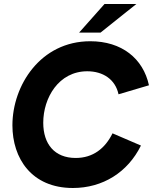

<svg xmlns="http://www.w3.org/2000/svg" viewBox="-20 -921 764 959"><path d="M344 18C493 18 618 -60 684 -194L542 -255C505 -180 445 -132 358 -132C253 -132 196 -201 196 -308C196 -432 273 -565 416 -565C494 -565 556 -525 572 -450L724 -495C695 -629 588 -715 431 -715C182 -715 42 -494 42 -295C42 -131 137 18 344 18ZM375 -758H482L661 -901H502Z"/></svg>

Font: HK Grotesk Black
Style: Italic
Weight: 900
Italic angle: -16°
Designer: Alfredo Marco Pradil
Foundry: Hanken Design Co.
Version: Version 3.001;FEAKit 1.0